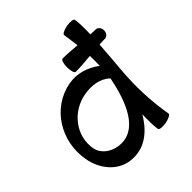

<svg xmlns="http://www.w3.org/2000/svg" viewBox="-225 -974 1159 1159"><g transform="rotate(-45 354.5 -395.0)"><path d="M371 -584C413 -584 456 -588 499 -592C500 -564 500 -536 499 -507C441 -551 370 -574 297 -561C119 -530 9 -352 41 -171C58 -71 126 15 224 28C335 42 416 -21 474 -119C472 -65 473 -19 478 10C479 20 506 23 536 18C567 12 591 0 589 -10C567 -137 562 -267 573 -396C578 -457 585 -530 589 -599C605 -600 621 -601 637 -601C655 -601 669 -619 669 -641C669 -662 655 -680 637 -680C622 -680 608 -681 593 -682C595 -735 594 -781 589 -810C587 -820 561 -823 530 -818C499 -812 476 -800 478 -790C483 -757 488 -723 492 -690C451 -694 411 -697 371 -697C361 -697 353 -672 353 -641C353 -609 361 -584 371 -584ZM238 -85C181 -92 129 -129 119 -185C97 -310 188 -427 317 -449C380 -460 447 -451 491 -408C458 -237 389 -65 238 -85Z"/></g></svg>

Font: Nupuram SemiBold
Style: Regular
Weight: 600
Designer: Santhosh Thottingal (santhosh.thottingal@gmail.com)
Foundry: SMC
Version: Version 1.000